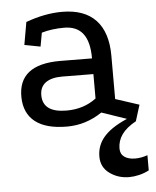

<svg xmlns="http://www.w3.org/2000/svg" viewBox="-50 -487 626 768"><g transform="rotate(-5 262.5 -103.0)"><path d="M349 -29Q284 15 208 15Q124 15 80.5 -19Q37 -53 36 -118Q34 -249 202 -249L331 -248Q331 -315 306 -347.5Q281 -380 230 -380Q206 -380 183 -377Q160 -374 140 -368L130 -313L66 -325L82 -416Q120 -430 156.5 -437Q193 -444 227 -444Q317 -444 363 -395Q409 -346 409 -252V-78L504 -47L484 17ZM205 -186Q162 -186 139 -169Q116 -152 116 -119Q116 -49 212 -49Q281 -49 331 -87V-185ZM464 -1 485 17Q445 39 427 64.5Q409 90 409 121Q409 143 425 154.5Q441 166 469 166Q493 166 518 157V218Q499 228 478 233Q457 238 438 238Q394 238 360 213.5Q326 189 326 146Q326 98 359.5 62.5Q393 27 464 -1Z"/></g></svg>

Font: Podkova VF Beta
Style: Regular
Weight: 400
Designer: Ilya Yudin
Foundry: Cyreal (www.cyreal.org)
Version: Version 2.100